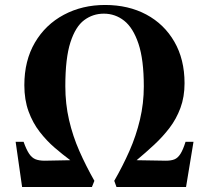

<svg xmlns="http://www.w3.org/2000/svg" viewBox="-20 -753 812 773"><path d="M69 0 43 -182H75Q86 -151 97 -134.5Q108 -118 122.5 -112Q137 -106 160 -106L263 -108Q232 -131 200 -158.5Q168 -186 140 -222Q112 -258 95 -304.5Q78 -351 78 -410Q78 -509 120.5 -581.5Q163 -654 237 -693.5Q311 -733 403 -733Q497 -733 569 -694.5Q641 -656 682 -585Q723 -514 723 -418Q723 -363 706.5 -318.5Q690 -274 662.5 -238Q635 -202 600.5 -170Q566 -138 530 -108L648 -106Q669 -106 682.5 -111.5Q696 -117 706.5 -133.5Q717 -150 727 -182H759L729 0H449L440 -25Q474 -84 501 -145Q528 -206 543.5 -271.5Q559 -337 559 -405Q559 -513 537.5 -577Q516 -641 480 -669.5Q444 -698 398 -698Q354 -698 319 -672Q284 -646 263.5 -582.5Q243 -519 243 -406Q243 -335 258 -270Q273 -205 299.5 -145Q326 -85 360 -25L350 0Z"/></svg>

Font: Libre Bodoni Medium
Style: Italic
Weight: 500
Italic angle: -13°
Designer: Pablo Impallari, Rodrigo Fuenzalida
Foundry: Impallari Type
Version: Version 2.005;gftools[0.9.23]